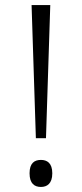

<svg xmlns="http://www.w3.org/2000/svg" viewBox="-20 -734 324 760"><path d="M122 -187H162L179 -714H105ZM142 6C166 6 187 -7 187 -48C187 -89 166 -101 142 -101C117 -101 97 -89 97 -48C97 -7 117 6 142 6Z"/></svg>

Font: Noto Serif Myanmar SemiCondensed Light
Style: Regular
Weight: 300
Width: 4
Designer: Ben Mitchell and the Monotype Design Team
Foundry: Monotype Imaging Inc.
Version: Version 2.106